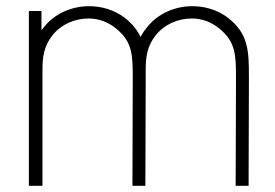

<svg xmlns="http://www.w3.org/2000/svg" viewBox="-20 -598 884 618"><path d="M712.5 -541.7C679.2 -566.7 638.5 -578.1 599 -578.1C541.7 -578.1 485.4 -553.1 451 -507.3C443.8 -499 437.5 -488.5 432.3 -479.2C421.9 -501 406.3 -521.9 380.2 -541.7C346.9 -566.7 306.2 -578.1 266.7 -578.1C209.4 -578.1 153.1 -553.1 118.8 -507.3L113.5 -501V-562.5H72.9V0H116.7V-374C116.7 -413.5 120.8 -447.9 147.9 -483.3C176 -518.8 218.8 -538.5 265.6 -538.5C296.9 -538.5 328.1 -527.1 352.1 -507.3C406.3 -464.6 407.3 -420.8 407.3 -347.9L406.3 0H447.9L449 -347.9V-374C449 -413.5 453.1 -447.9 480.2 -483.3C508.3 -518.8 551 -538.5 597.9 -538.5C629.2 -538.5 660.4 -527.1 684.4 -507.3C738.5 -464.6 739.6 -420.8 739.6 -347.9L738.5 0H780.2L781.2 -347.9C781.2 -434.4 780.2 -489.6 712.5 -541.7Z"/></svg>

Font: Manrope Thin
Style: Regular
Weight: 100
Width: 4
Designer: Michael Sharanda
Foundry: Michael Sharanda
Version: Version 2.000;PS 002.000;hotconv 1.0.88;makeotf.lib2.5.64775